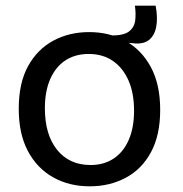

<svg xmlns="http://www.w3.org/2000/svg" viewBox="-20 -643 646 676"><path d="M446 -491 375 -497 372 -518Q416 -518 434.5 -532.5Q453 -547 456 -571Q459 -595 455 -623H528Q536 -580 530 -548.5Q524 -517 503.5 -501.5Q483 -486 446 -491ZM296 13Q223 13 166.5 -19Q110 -51 78 -111.5Q46 -172 46 -260Q46 -351 79 -410.5Q112 -470 168 -500Q224 -530 294 -530Q365 -530 421.5 -499Q478 -468 511 -407Q544 -346 544 -256Q544 -167 511.5 -107Q479 -47 422.5 -17Q366 13 296 13ZM299 -62Q346 -62 380.5 -85Q415 -108 433.5 -151Q452 -194 452 -253Q452 -315 432.5 -359.5Q413 -404 377.5 -428.5Q342 -453 292 -453Q245 -453 210.5 -430.5Q176 -408 157 -365Q138 -322 138 -262Q138 -169 181 -115.5Q224 -62 299 -62Z"/></svg>

Font: Bricolage Grotesque 36pt
Style: Regular
Weight: 400
Designer: Mathieu Triay
Foundry: Atelier Triay
Version: Version 1.001;gftools[0.9.33.dev8+g029e19f]